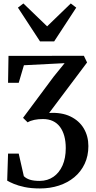

<svg xmlns="http://www.w3.org/2000/svg" viewBox="-20 -854 552 1108"><path d="M210.5 233.5Q159.5 233.5 122 225.5Q84.5 217.5 59.8 207Q35 196.5 21.5 188.5L26.5 32.5H88L117.5 162.5Q130.5 176 152.5 183Q174.5 190 209.5 190Q255 189.5 288.5 166.2Q322 143 340.8 100.8Q359.5 58.5 359.5 1Q359.5 -38 351 -69Q342.5 -100 326 -122Q309.5 -144 285 -155.5Q260.5 -167 228 -167Q200 -167 177.5 -162.2Q155 -157.5 139.5 -148L113 -174L290 -412L353 -489.5L118 -477.5L88 -376H26.5L29 -531.5L464 -532L482.5 -493.5L263.5 -202Q335.5 -206.5 386.2 -182Q437 -157.5 463.5 -112.8Q490 -68 490 -11Q490 46 468.5 91.5Q447 137 408.8 168.8Q370.5 200.5 319.8 217Q269 233.5 210.5 233.5ZM211 -615 83.5 -810 115 -834 252 -702 388.5 -834 420 -810 292.5 -615Z"/></svg>

Font: Merriweather 72pt SemiBold
Style: Regular
Weight: 600
Version: Version 2.100